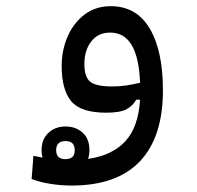

<svg xmlns="http://www.w3.org/2000/svg" viewBox="-20 -362 626 611"><path d="M207 228.5Q174.3 228.5 140.4 223.1Q106.4 217.8 80.6 207.5L86.4 133.8Q101.6 137.2 115.2 139.6Q112.3 128.4 112.3 115.7Q112.3 81.1 134 60.8Q155.8 40.5 188.5 40.5Q221.2 40.5 242.9 60.1Q264.6 79.6 264.6 115.7Q264.6 130.9 260.3 143.6Q336.9 132.8 378.7 87.6Q420.4 42.5 425.8 -44.9H413.6Q402.8 -25.4 382.6 -14.4Q362.3 -3.4 317.9 -3.4Q236.8 -3.4 206.5 -40Q176.3 -76.7 176.3 -151.4Q176.3 -202.6 195.3 -246.1Q214.4 -289.6 249.3 -315.9Q284.2 -342.3 332.5 -342.3Q414.1 -342.3 456.3 -271.5Q498.5 -200.7 498.5 -74.7Q498.5 73.7 425.5 151.1Q352.5 228.5 207 228.5ZM425.8 -98.6Q422.4 -180.2 398.7 -219.2Q375 -258.3 330.6 -258.3Q292 -258.3 270.3 -230Q248.5 -201.7 248.5 -158.2Q248.5 -117.7 266.6 -102.3Q284.7 -86.9 337.4 -86.9Q361.3 -86.9 382.3 -90.1Q403.3 -93.3 425.8 -98.6ZM188 144.5Q217.8 144.5 217.8 116.2Q217.8 86.9 189 86.9Q158.7 86.9 158.7 115.7Q158.7 144.5 188 144.5Z"/></svg>

Font: CaskaydiaMono NF SemiLight
Style: Regular
Weight: 350
Designer: Aaron Bell
Foundry: Saja Typeworks
Version: Version 2111.001; ttfautohint (v1.8.4);Nerd Fonts 3.1.1